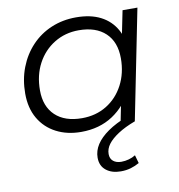

<svg xmlns="http://www.w3.org/2000/svg" viewBox="-83 -606 844 903"><g transform="rotate(-10 339.0 -155.0)"><path d="M271 5Q204 5 152 -22Q100 -49 71 -99Q42 -149 42 -218Q42 -285 64 -342Q86 -399 126 -441.5Q166 -484 220.5 -507Q275 -530 339 -530Q408 -530 456 -505.5Q504 -481 530 -434.5Q556 -388 556 -322Q556 -227 521 -153Q486 -79 422 -37Q358 5 271 5ZM286 -58Q352 -58 403.5 -89.5Q455 -121 484.5 -177Q514 -233 514 -304Q514 -382 468.5 -425Q423 -468 341 -468Q276 -468 224 -436Q172 -404 142.5 -348.5Q113 -293 113 -221Q113 -144 158.5 -101Q204 -58 286 -58ZM459 0 489 -151 519 -257 529 -367 561 -525H632L527 0ZM422 220Q379 220 352 198.5Q325 177 325 138Q325 105 344 75.5Q363 46 401 19.5Q439 -7 496 -29L526 0Q478 18 445 39.5Q412 61 395.5 83Q379 105 379 130Q379 152 393.5 164Q408 176 432 176Q450 176 468 171Q486 166 500 157L511 196Q492 207 470 213.5Q448 220 422 220Z"/></g></svg>

Font: MOST Montserrat
Style: Italic
Weight: 400
Italic angle: -11.3°
Designer: Julieta Ulanovsky
Foundry: Julieta Ulanovsky
Version: Version 8.000;March 11, 2024;FontCreator 15.0.0.2926 64-bit